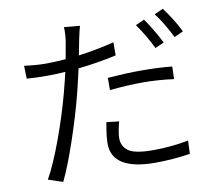

<svg xmlns="http://www.w3.org/2000/svg" viewBox="-87 -883 1174 1029"><g transform="rotate(-10 500.0 -368.5)"><path d="M835.9 -600.6 787.1 -579.1Q750 -655.3 705.1 -717.8L752.9 -739.3Q790 -688.5 835.9 -600.6ZM507.8 -399.4V-465.8Q609.4 -473.6 686.5 -473.6Q788.1 -473.6 858.4 -465.8L856.4 -397.5Q769.5 -409.2 690.4 -409.2Q607.4 -409.2 507.8 -399.4ZM570.3 -648.4V-577.1Q468.8 -554.7 362.3 -543Q354.5 -505.9 331.1 -411.1Q302.7 -298.8 257.8 -166.5Q212.9 -34.2 175.8 42L96.7 15.6Q137.7 -56.6 184.6 -184.6Q231.4 -312.5 261.7 -426.8Q280.3 -498 289.1 -537.1Q243.2 -533.2 193.4 -533.2Q127 -533.2 79.1 -537.1L77.1 -607.4Q146.5 -598.6 195.3 -598.6Q237.3 -598.6 302.7 -603.5Q319.3 -695.3 319.3 -696.3Q326.2 -743.2 323.2 -774.4L409.2 -766.6Q401.4 -738.3 391.6 -691.4L376 -611.3Q479.5 -625 570.3 -648.4ZM459 -233.4 527.3 -225.6Q511.7 -167 511.7 -135.7Q511.7 -92.8 545.9 -67.4Q580.1 -42 680.7 -42Q780.3 -42 873 -60.5L870.1 11.7Q771.5 26.4 679.7 26.4Q445.3 26.4 445.3 -119.1Q445.3 -158.2 459 -233.4ZM814.5 -757.8 862.3 -779.3Q915 -708 947.3 -641.6L898.4 -619.1Q856.4 -703.1 814.5 -757.8Z"/></g></svg>

Font: Gen Shin Gothic Monospace Normal
Style: Regular
Weight: 350
Designer: [Source Han Sans]
Ryoko NISHIZUKA  (kana & ideographs); Paul D. Hunt (Latin, Greek & Cyrillic); Wenlong ZHANG  (bopomofo
Version: Version 1.002.20150607